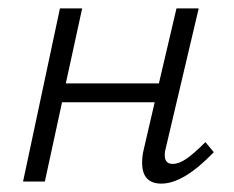

<svg xmlns="http://www.w3.org/2000/svg" viewBox="-20 -433 557 458"><path d="M490 -70Q418 5 365 5Q319 5 319 -45Q319 -61 323 -77L349 -189H128L87 0H35L123 -413H176L137 -234H359L401 -413H454L376 -82Q373 -72 373 -63Q373 -42 392 -42Q407 -42 425 -54.5Q443 -67 470 -94Z"/></svg>

Font: Ysabeau Semilight
Style: Italic
Weight: 300
Italic angle: -12°
Designer: Christian Thalmann (Catharsis Fonts)
Version: Version 0.003